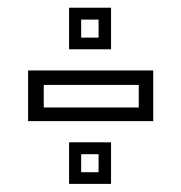

<svg xmlns="http://www.w3.org/2000/svg" viewBox="-20 -544 458 485"><path d="M51 -238V-366H367V-238ZM90.5 -272.5H330.5V-329.5H90.5ZM154.5 -79.5V-184.5H260.5V-79.5ZM185 -109H229V-154.5H185ZM154.5 -419.5V-524.5H260.5V-419.5ZM185 -449H229V-494.5H185Z"/></svg>

Font: Tourney
Style: Regular
Weight: 400
Designer: Tyler Finck
Foundry: Etcetera Type Co
Version: Version 1.015